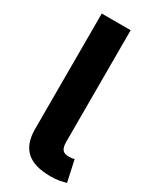

<svg xmlns="http://www.w3.org/2000/svg" viewBox="-189 -784 688 842"><g transform="rotate(30 154.5 -362.5)"><path d="M224.8 3.4Q141.1 3.4 101.7 -32.7Q62.4 -68.9 62.4 -141.7V-727.5H208.8V-161.8Q208.8 -135.5 218 -123.7Q227.1 -111.9 249.2 -111.9Q261 -111.9 267.4 -112.7Q273.8 -113.6 278.6 -115.3L301.9 -8.3Q290.2 -4.4 270.1 -0.5Q250 3.4 224.8 3.4Z"/></g></svg>

Font: Inter Variable LoSnoCo
Style: Regular
Weight: 400
Designer: Rasmus Andersson
Foundry: rsms
Version: Version 4.000;git-a52131595; featfreeze: case,dlig,ss01,ss02